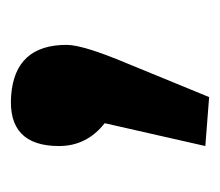

<svg xmlns="http://www.w3.org/2000/svg" viewBox="-46 -168 404 353"><g transform="rotate(-90 156.5 8.0)"><path d="M250 -72Q250 -42 216 39L154 190L64 183L106 -2Q64 -35 64 -86Q64 -181 157 -174Q250 -167 250 -72Z"/></g></svg>

Font: Xiangcui Wave Sans Xiangcui Wave Sans
Style: Regular
Weight: 800
Width: 3
Version: Version 0.920;March 28, 2024;FontCreator 14.0.0.2814 64-bit